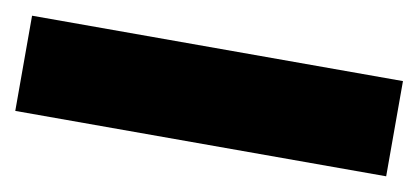

<svg xmlns="http://www.w3.org/2000/svg" viewBox="-33 -35 624 286"><g transform="rotate(10 278.5 108.0)"><path d="M-2 36H559V180H-2Z"/></g></svg>

Font: Aspekta 1000
Style: Regular
Weight: 1000
Designer: Ivo Dolenc
Version: Version 2.000